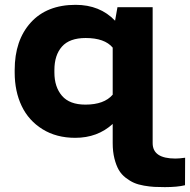

<svg xmlns="http://www.w3.org/2000/svg" viewBox="-20 -558 783 791"><path d="M40.5 -259.3V-269.5Q40.5 -392.1 106.7 -465.1Q172.9 -538.1 291.5 -538.1Q391.6 -538.1 454.1 -472.7L463.9 -528.3H608.9V31.7Q608.9 95.2 702.6 95.2Q718.8 95.2 742.7 91.8L742.2 205.1Q710.4 212.9 659.2 212.9Q634.3 212.9 615.7 211.9Q597.2 210.9 573.2 206.8Q549.3 202.6 532.5 195.3Q515.6 188 497.8 174.3Q480 160.6 469.2 141.8Q458.5 123 451.4 95Q444.3 66.9 444.3 31.7V-47.4Q381.8 9.8 290 9.8Q212.4 9.8 155.3 -25.6Q98.1 -61 69.3 -121.3Q40.5 -181.6 40.5 -259.3ZM204.1 -269.5V-259.3Q204.1 -199.7 235.4 -163.3Q266.6 -127 332 -127Q409.2 -127 444.3 -168V-361.8Q411.1 -401.4 333 -401.4Q266.6 -401.4 235.4 -366.2Q204.1 -331.1 204.1 -269.5Z"/></svg>

Font: Bert Sans Black
Style: Regular
Weight: 900
Designer: Christian Robertson, Adam Twardoch, & Cristiano Sobral
Foundry: Google
Version: Version 12.135;January 10, 2020;FontCreator 12.0.0.2547 64-b